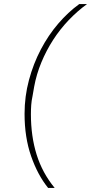

<svg xmlns="http://www.w3.org/2000/svg" viewBox="-20 -780 445 938"><path d="M100 -224Q100 -309 121.5 -389Q143 -469 179.5 -538.5Q216 -608 264.5 -664.5Q313 -721 367 -760H405Q358 -726 315.5 -681.5Q273 -637 239.5 -585Q206 -533 182 -475Q158 -417 147 -357L139 -311Q134 -288 132.5 -266.5Q131 -245 131 -222Q131 -114 159 -24.5Q187 65 247 138H215Q164 75 132 -17Q100 -109 100 -224Z"/></svg>

Font: IBM Plex Sans ExtLt
Style: Italic
Weight: 200
Italic angle: -11°
Designer: Mike Abbink, Paul van der Laan, Pieter van Rosmalen
Foundry: Bold Monday
Version: Version 3.005